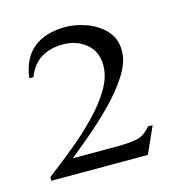

<svg xmlns="http://www.w3.org/2000/svg" viewBox="-67 -653 451 487"><g transform="rotate(-15 159.0 -410.0)"><path d="M295.4 -296.4 264.2 -226.6H10.7V-236.3Q44.9 -262.2 80.6 -291.3Q116.2 -320.3 146.5 -351.6Q176.8 -382.8 195.3 -414.1Q213.9 -445.3 213.9 -475.1Q213.9 -512.2 188.7 -532.7Q163.6 -553.2 128.4 -553.2Q95.2 -553.2 71.3 -538.8Q47.4 -524.4 34.7 -492.2H23.9Q30.8 -544.4 62.3 -569.3Q93.8 -594.2 145.5 -594.2Q172.9 -594.2 201.4 -583.7Q230 -573.2 249.5 -552.2Q269 -531.2 269 -499Q269 -469.2 248 -436.3Q227.1 -403.3 195.6 -371.3Q164.1 -339.4 132.1 -312.3Q100.1 -285.2 78.1 -267.6H192.4Q227.1 -267.6 246.8 -271.7Q266.6 -275.9 283.2 -296.4Z"/></g></svg>

Font: Scheherazade New Rohingya
Style: Regular
Weight: 400
Designer: SIL International
Foundry: SIL International
Version: Version 3.000 ; LngRng